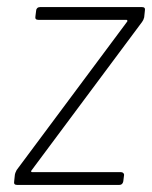

<svg xmlns="http://www.w3.org/2000/svg" viewBox="-20 -522 429 542"><path d="M20 -10 22 -29Q22 -32 27 -42L339 -461Q340 -462 339.5 -464Q339 -466 337 -466H88Q78 -466 80 -476L82 -492Q82 -496 85 -499Q88 -502 93 -502H381Q391 -502 389 -492L387 -473Q385 -465 381 -460L69 -41Q67 -39 68 -37.5Q69 -36 71 -36H322Q326 -36 328.5 -33Q331 -30 330 -26L328 -10Q326 0 317 0H28Q18 0 20 -10Z"/></svg>

Font: Barlow Semi Condensed ExLight
Style: Italic
Weight: 275
Width: 4
Italic angle: -7°
Designer: Jeremy Tribby
Foundry: Tribby Type
Version: Version 1.408